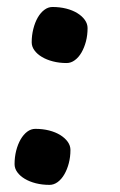

<svg xmlns="http://www.w3.org/2000/svg" viewBox="-20 -516 343 547"><path d="M21.5 -48.3Q21.5 -68.4 26.1 -86.7Q30.8 -105 38.8 -118.9Q46.9 -132.8 57.6 -140.9Q68.4 -148.9 80.6 -148.9Q101.6 -148.9 119.9 -144.3Q138.2 -139.6 151.6 -131.3Q165 -123 172.9 -112.1Q180.7 -101.1 180.7 -88.9Q180.7 -68.8 176 -51Q171.4 -33.2 163.3 -19.3Q155.3 -5.4 144.3 2.7Q133.3 10.7 121.1 10.7Q100.1 10.7 82 6.1Q64 1.5 50.5 -6.6Q37.1 -14.6 29.3 -25.4Q21.5 -36.1 21.5 -48.3ZM70.3 -395.5Q70.3 -415.5 75 -433.8Q79.6 -452.1 87.6 -466.1Q95.7 -480 106.4 -488Q117.2 -496.1 129.4 -496.1Q150.4 -496.1 168.7 -491.5Q187 -486.8 200.4 -478.5Q213.9 -470.2 221.7 -459.2Q229.5 -448.2 229.5 -436Q229.5 -416 224.9 -398.2Q220.2 -380.4 212.2 -366.5Q204.1 -352.5 193.1 -344.5Q182.1 -336.4 169.9 -336.4Q148.9 -336.4 130.9 -341.1Q112.8 -345.7 99.4 -353.8Q85.9 -361.8 78.1 -372.6Q70.3 -383.3 70.3 -395.5Z"/></svg>

Font: Noticia Text
Style: Bold Italic
Weight: 700
Italic angle: -8°
Designer: JM Sole
Foundry: JM Sole
Version: Version 1.003